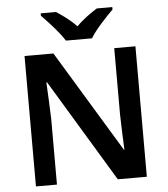

<svg xmlns="http://www.w3.org/2000/svg" viewBox="-61 -992 915 1047"><g transform="rotate(-5 396.5 -469.0)"><path d="M325 -778H468C494 -823 556 -888 593 -925V-938H508C473 -916 430 -886 395 -850C361 -886 320 -915 285 -938H201V-925C238 -887 298 -823 325 -778ZM700 0V-714H584V-351C585 -286 589 -211 591 -158H588L251 -714H93V0H208V-360C206 -430 202 -500 199 -560H203L541 0Z"/></g></svg>

Font: Noto Sans Gurmukhi SemiBold
Style: Regular
Weight: 600
Designer: Jelle Bosma - Monotype Design Team
Foundry: Monotype Imaging Inc.
Version: Version 2.004